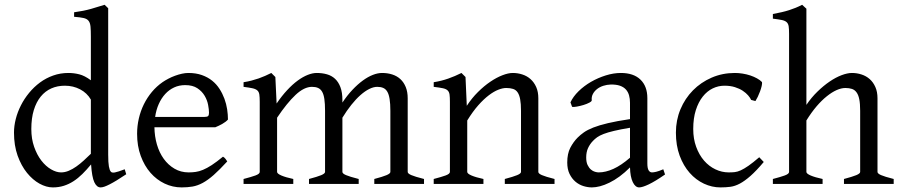

<svg xmlns="http://www.w3.org/2000/svg" viewBox="-20 -777 3810 811"><path d="M513.2 -41Q490.7 -25.9 473.4 -15.4Q456.1 -4.9 443.1 1.7Q430.2 8.3 420.9 11.5Q411.6 14.6 404.8 14.6Q388.7 14.6 378.4 -7.3Q368.2 -29.3 364.7 -82.5Q346.2 -60.1 327.9 -42Q309.6 -23.9 290.3 -11.5Q271 1 249.5 7.8Q228 14.6 203.1 14.6Q175.8 14.6 147 -1.2Q118.2 -17.1 94 -46.9Q69.8 -76.7 54.4 -119.6Q39.1 -162.6 39.1 -216.8Q39.1 -244.6 46.6 -274.4Q54.2 -304.2 68.4 -332Q82.5 -359.9 103 -384.8Q123.5 -409.7 148.9 -428.5Q174.3 -447.3 204.6 -458Q234.9 -468.8 269 -468.8Q292 -468.8 314.7 -463.1Q337.4 -457.5 363.8 -438V-622.1Q363.8 -648.9 362.3 -664.8Q360.8 -680.7 354 -689.2Q347.2 -697.8 333 -700.9Q318.8 -704.1 293 -706.1V-725.1Q333 -730.5 364.7 -739.5Q396.5 -748.5 421.9 -756.8L437 -742.2V-124Q437 -106.9 437.7 -94.7Q438.5 -82.5 439.9 -74.2Q441.4 -65.9 443.4 -60.5Q445.3 -55.2 448.2 -51.8Q452.6 -46.4 465.1 -48.6Q477.5 -50.8 506.8 -62ZM363.8 -127.4V-356.4Q347.7 -384.3 318.4 -399.7Q289.1 -415 253.9 -415Q222.7 -415 196.8 -403.6Q170.9 -392.1 152.1 -369.1Q133.3 -346.2 122.8 -312Q112.3 -277.8 112.3 -231.9Q112.3 -190.4 124.3 -156.5Q136.2 -122.6 154.8 -98.6Q173.3 -74.7 195.6 -61.8Q217.8 -48.8 237.8 -48.8Q254.4 -48.8 270.5 -55.7Q286.6 -62.5 302.2 -73.5Q317.9 -84.5 333.3 -98.6Q348.6 -112.8 363.8 -127.4Z M762.2 -417.5Q736.8 -417.5 715.6 -407.7Q694.3 -397.9 678 -380.1Q661.6 -362.3 650.6 -337.6Q639.6 -313 635.3 -283.2H844.2Q855.5 -283.2 859.1 -286.9Q862.8 -290.5 862.8 -300.8Q862.8 -314 859.1 -333.7Q855.5 -353.5 844.5 -372.3Q833.5 -391.1 813.7 -404.3Q793.9 -417.5 762.2 -417.5ZM942.9 -272Q934.1 -262.2 919.4 -253.9Q904.8 -245.6 889.2 -239.3H632.3Q632.8 -201.2 642.8 -166.7Q652.8 -132.3 671.6 -106.2Q690.4 -80.1 717 -64.5Q743.7 -48.8 776.9 -48.8Q792 -48.8 806.4 -50.8Q820.8 -52.7 837.4 -59.6Q854 -66.4 874.3 -79.6Q894.5 -92.8 921.9 -115.2Q928.2 -111.8 932.9 -105.5Q937.5 -99.1 939.9 -95.2Q907.2 -59.6 882.6 -37.8Q857.9 -16.1 836.2 -4.4Q814.5 7.3 793.2 11Q772 14.6 747.1 14.6Q709.5 14.6 675.5 -1.5Q641.6 -17.6 615.7 -47.1Q589.8 -76.7 574.5 -118.4Q559.1 -160.2 559.1 -211.9Q559.1 -244.6 566.4 -276.4Q573.7 -308.1 587.6 -336.4Q601.6 -364.7 621.6 -388.7Q641.6 -412.6 667 -430.2Q677.7 -437.5 691.2 -444.6Q704.6 -451.7 719.2 -457Q733.9 -462.4 748.3 -465.6Q762.7 -468.8 775.9 -468.8Q807.6 -468.8 832.5 -460Q857.4 -451.2 876 -436.3Q894.5 -421.4 907.2 -401.6Q919.9 -381.8 928 -359.9Q936 -337.9 939.5 -315.2Q942.9 -292.5 942.9 -272Z M1561 0V-21Q1596.2 -30.3 1612.5 -37.1Q1628.9 -43.9 1628.9 -50.8V-309.1Q1628.9 -338.9 1625.7 -358.6Q1622.6 -378.4 1616 -389.6Q1609.4 -400.9 1598.9 -405.5Q1588.4 -410.2 1573.7 -410.2Q1557.6 -410.2 1539.6 -401.1Q1521.5 -392.1 1502.4 -375.2Q1483.4 -358.4 1464.1 -334.2Q1444.8 -310.1 1426.3 -279.8V-50.8Q1426.3 -43.9 1441.4 -37.4Q1456.5 -30.8 1495.1 -21V0H1285.2V-21Q1320.3 -30.3 1336.7 -37.1Q1353 -43.9 1353 -50.8V-309.1Q1353 -338.9 1350.1 -358.6Q1347.2 -378.4 1340.6 -389.6Q1334 -400.9 1323.5 -405.5Q1313 -410.2 1297.9 -410.2Q1264.6 -410.2 1228.3 -376Q1191.9 -341.8 1150.4 -279.8V-50.8Q1150.4 -43.5 1168.7 -35.6Q1187 -27.8 1218.8 -21V0H1008.8V-21Q1041 -29.3 1059.1 -35.9Q1077.1 -42.5 1077.1 -50.8V-347.2Q1077.1 -366.7 1075.4 -377.9Q1073.7 -389.2 1066.7 -395.3Q1059.6 -401.4 1045.9 -404.3Q1032.2 -407.2 1008.8 -410.2V-429.7Q1027.3 -432.6 1043 -436.8Q1058.6 -440.9 1072.8 -445.8Q1086.9 -450.7 1099.9 -456.5Q1112.8 -462.4 1126 -468.8L1143.1 -451.7L1148.4 -339.8Q1170.4 -372.1 1192.9 -396.2Q1215.3 -420.4 1237.3 -436.5Q1259.3 -452.6 1279.8 -460.7Q1300.3 -468.8 1317.9 -468.8Q1341.3 -468.8 1361.1 -463.1Q1380.9 -457.5 1395.3 -444.1Q1409.7 -430.7 1418 -408.7Q1426.3 -386.7 1426.3 -354V-343.8Q1446.8 -374.5 1468.8 -397.7Q1490.7 -420.9 1512.5 -436.8Q1534.2 -452.6 1554.9 -460.7Q1575.7 -468.8 1593.8 -468.8Q1617.2 -468.8 1637 -462.4Q1656.7 -456.1 1671.1 -442.9Q1685.5 -429.7 1693.8 -409.4Q1702.1 -389.2 1702.1 -361.8V-50.8Q1702.1 -43.9 1717.3 -37.4Q1732.4 -30.8 1771 -21V0Z M2112.3 0V-21Q2147.5 -30.3 2164.1 -37.1Q2180.7 -43.9 2180.7 -50.8V-309.1Q2180.7 -338.9 2177.2 -357.4Q2173.8 -376 2166.5 -386.7Q2159.2 -397.5 2147.2 -401.4Q2135.3 -405.3 2118.2 -405.3Q2103 -405.3 2084.5 -397.9Q2065.9 -390.6 2044.7 -374.5Q2023.4 -358.4 2000.2 -332.3Q1977.1 -306.2 1953.6 -268.1V-50.8Q1953.6 -43.5 1971.9 -35.6Q1990.2 -27.8 2022 -21V0H1812V-21Q1844.2 -29.3 1862.3 -35.9Q1880.4 -42.5 1880.4 -50.8V-347.2Q1880.4 -366.2 1878.9 -377.4Q1877.4 -388.7 1870.8 -395Q1864.3 -401.4 1850.6 -404.3Q1836.9 -407.2 1812 -410.2V-429.7Q1845.2 -435.1 1873.5 -445.1Q1901.9 -455.1 1929.2 -468.8L1946.3 -451.7L1951.7 -330.1Q1973.1 -362.8 1999 -388.4Q2024.9 -414.1 2051.3 -431.9Q2077.6 -449.7 2102.3 -459.2Q2127 -468.8 2146 -468.8Q2167 -468.8 2186.5 -462.4Q2206.1 -456.1 2220.9 -442.9Q2235.8 -429.7 2244.9 -409.4Q2253.9 -389.2 2253.9 -361.8V-50.8Q2253.9 -43.9 2268.8 -37.4Q2283.7 -30.8 2322.3 -21V0Z M2508.8 -48.8Q2538.1 -48.8 2571 -63.7Q2604 -78.6 2641.1 -110.8V-237.3Q2600.1 -230.5 2573.5 -224.1Q2546.9 -217.8 2529.8 -211.2Q2512.7 -204.6 2502.4 -197.3Q2492.2 -189.9 2484.4 -181.6Q2471.7 -168.5 2463.9 -151.6Q2456.1 -134.8 2456.1 -111.8Q2456.1 -92.3 2461.9 -80.1Q2467.8 -67.9 2476.1 -60.8Q2484.4 -53.7 2493.4 -51.3Q2502.4 -48.8 2508.8 -48.8ZM2789.1 -40Q2747.6 -11.2 2720.5 1.7Q2693.4 14.6 2679.7 14.6Q2663.6 14.6 2652.8 -7.8Q2642.1 -30.3 2641.1 -69.8Q2619.1 -47.9 2597.2 -31.7Q2575.2 -15.6 2554.2 -5.4Q2533.2 4.9 2514.4 9.8Q2495.6 14.6 2480 14.6Q2462.4 14.6 2443.8 8.8Q2425.3 2.9 2410.4 -9.8Q2395.5 -22.5 2385.7 -42.5Q2376 -62.5 2376 -90.8Q2376 -127.9 2388.9 -152.8Q2401.9 -177.7 2419.9 -195.8Q2431.6 -207.5 2446.5 -218Q2461.4 -228.5 2486.1 -238.3Q2510.7 -248 2547.9 -256.8Q2585 -265.6 2641.1 -273.9V-342.8Q2641.1 -359.4 2637.2 -373.8Q2633.3 -388.2 2624 -398.7Q2614.7 -409.2 2598.9 -414.8Q2583 -420.4 2559.1 -419.9Q2543.5 -419.4 2528.3 -414.6Q2513.2 -409.7 2502 -400.9Q2490.7 -392.1 2484.4 -380.1Q2478 -368.2 2479.5 -353.5Q2480 -349.1 2469.5 -343.5Q2459 -337.9 2444.6 -333.5Q2430.2 -329.1 2416.3 -326.7Q2402.3 -324.2 2396.5 -325.7L2389.6 -344.7Q2400.9 -369.1 2423.8 -391.6Q2446.8 -414.1 2476.3 -431.2Q2505.9 -448.2 2538.8 -458.5Q2571.8 -468.8 2602.5 -468.8Q2656.2 -468.8 2685.3 -440.7Q2714.4 -412.6 2714.4 -362.3V-86.9Q2714.4 -66.4 2719.7 -57.6Q2725.1 -48.8 2733.9 -48.8Q2740.7 -48.8 2751.5 -51.3Q2762.2 -53.7 2781.7 -62Z M3206.1 -92.8Q3174.3 -55.2 3150.1 -33.9Q3126 -12.7 3105.5 -1.7Q3085 9.3 3065.4 12Q3045.9 14.6 3022.9 14.6Q2987.3 14.6 2953.4 -1.2Q2919.4 -17.1 2893.1 -46.9Q2866.7 -76.7 2850.8 -119.6Q2835 -162.6 2835 -216.8Q2835 -269.5 2854.2 -315.4Q2873.5 -361.3 2907 -395.3Q2940.4 -429.2 2985.8 -449Q3031.2 -468.8 3084 -468.8Q3100.1 -468.8 3116.9 -466.1Q3133.8 -463.4 3149.2 -458.3Q3164.6 -453.1 3177.5 -446Q3190.4 -439 3198.7 -430.2Q3199.7 -424.3 3197.3 -413.6Q3194.8 -402.8 3190.4 -390.9Q3186 -378.9 3180.7 -367.9Q3175.3 -356.9 3170.9 -350.1L3152.8 -355Q3148.9 -363.8 3140.1 -374Q3131.3 -384.3 3117.4 -393.6Q3103.5 -402.8 3084.2 -408.9Q3064.9 -415 3040 -415Q3014.2 -415 2990.5 -403.6Q2966.8 -392.1 2948.5 -369.1Q2930.2 -346.2 2919.2 -312Q2908.2 -277.8 2908.2 -231.9Q2908.2 -190.4 2920.7 -156.5Q2933.1 -122.6 2953.9 -98.6Q2974.6 -74.7 3001.7 -61.8Q3028.8 -48.8 3058.1 -48.8Q3071.8 -48.8 3083.5 -50Q3095.2 -51.3 3109.1 -57.6Q3123 -64 3141.4 -76.7Q3159.7 -89.4 3187 -112.8Z M3544.9 0V-21Q3580.1 -30.3 3596.7 -37.1Q3613.3 -43.9 3613.3 -50.8V-309.1Q3613.3 -338.9 3609.6 -357.4Q3606 -376 3598.1 -386.7Q3590.3 -397.5 3578.6 -401.4Q3566.9 -405.3 3550.8 -405.3Q3533.7 -405.3 3513.9 -396.5Q3494.1 -387.7 3472.7 -370.6Q3451.2 -353.5 3429.2 -327.9Q3407.2 -302.2 3386.2 -268.1V-50.8Q3386.2 -43.5 3404.5 -35.6Q3422.9 -27.8 3454.6 -21V0H3244.6V-21Q3276.9 -29.3 3294.9 -35.9Q3313 -42.5 3313 -50.8V-633.8Q3313 -654.3 3311.3 -665.8Q3309.6 -677.2 3302.5 -683.6Q3295.4 -689.9 3281.7 -692.6Q3268.1 -695.3 3244.6 -698.2V-717.8Q3265.1 -721.7 3282 -725.6Q3298.8 -729.5 3313.2 -734.1Q3327.6 -738.8 3340.8 -744.1Q3354 -749.5 3368.2 -756.8L3386.2 -740.2V-334Q3407.2 -365.2 3432.9 -390.1Q3458.5 -415 3484.4 -432.6Q3510.3 -450.2 3534.9 -459.5Q3559.6 -468.8 3578.6 -468.8Q3599.6 -468.8 3619.1 -462.4Q3638.7 -456.1 3653.6 -442.9Q3668.5 -429.7 3677.5 -409.4Q3686.5 -389.2 3686.5 -361.8V-50.8Q3686.5 -43.9 3701.4 -37.4Q3716.3 -30.8 3754.9 -21V0Z"/></svg>

Font: Gentium Plus
Style: Regular
Weight: 400
Designer: J. Victor Gaultney, Annie Olsen, Iska Routamaa
Foundry: SIL International
Version: Version 1.510